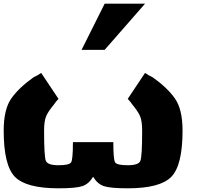

<svg xmlns="http://www.w3.org/2000/svg" viewBox="-20 -1020 1134 1040"><path d="M750 -312.5Q750 -365.2 738.3 -391.6Q726.6 -418 697.3 -453.1Q685.5 -470.7 671.9 -484.4L765.6 -625Q785.2 -611.3 806.6 -601.6Q886.7 -544.9 927.7 -486.3Q968.8 -427.7 968.8 -312.5Q968.8 -125 908.2 -62.5Q847.7 0 671.9 0Q578.1 0 543 -11.7Q507.8 -23.4 484.4 -62.5Q460.9 -23.4 425.8 -11.7Q390.6 0 296.9 0Q121.1 0 60.5 -62.5Q0 -125 0 -312.5Q0 -427.7 41 -486.3Q82 -544.9 162.1 -601.6Q183.6 -611.3 203.1 -625L296.9 -484.4Q283.2 -470.7 271.5 -453.1Q242.2 -418 230.5 -391.6Q218.8 -365.2 218.8 -312.5Q218.8 -171.9 228.5 -148.4Q238.3 -125 296.9 -125Q355.5 -125 365.2 -140.6Q375 -156.2 375 -250H593.8Q593.8 -156.2 603.5 -140.6Q613.3 -125 671.9 -125Q730.5 -125 740.2 -148.4Q750 -171.9 750 -312.5ZM546.9 -750H421.9L546.9 -1000H765.6Z"/></svg>

Font: CraftyPE
Style: Regular
Weight: 400
Designer: Erek Butcher
Foundry: Haunted Coop
Version: Version 0.018;April 4, 2024;FontCreator 15.0.0.2962 64-bit